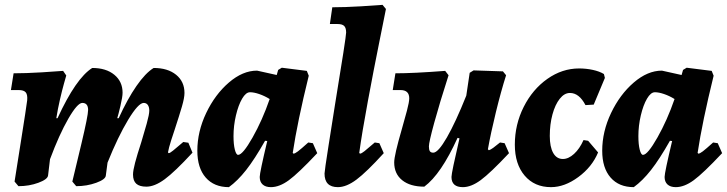

<svg xmlns="http://www.w3.org/2000/svg" viewBox="-20 -759 2995 791"><path d="M735 -174 756 -171 773 -130Q700 -51 658.5 -20.5Q617 10 583 10Q555 10 541.5 -2Q528 -14 528 -40Q528 -56 536.5 -88.5Q545 -121 562 -173Q574 -212 584.5 -250Q595 -288 595 -303Q595 -318 589 -326.5Q583 -335 572 -335Q550 -335 508 -265.5Q466 -196 423 -89L416 -36Q415 -20 376.5 -6Q338 8 294 8L278 -11Q288 -52 315.5 -167.5Q343 -283 343 -306Q343 -335 319 -335Q299 -335 261.5 -270Q224 -205 186 -103L178 -36Q176 -20 138 -6Q100 8 56 8L40 -11Q47 -56 67.5 -185Q88 -314 92 -346Q94 -369 86 -378.5Q78 -388 57 -388H25L36 -457Q86 -457 152.5 -461Q219 -465 240 -467L253 -448Q251 -441 243.5 -414.5Q236 -388 227 -349Q218 -310 212 -272H217Q293 -437 360 -479Q417 -479 451 -451Q485 -423 485 -377Q485 -360 476 -322Q467 -284 463 -272H469Q505 -351 542 -404.5Q579 -458 613 -479Q671 -479 705.5 -451Q740 -423 740 -376Q740 -356 729.5 -320Q719 -284 700 -226Q696 -215 685.5 -182Q675 -149 672 -131L675 -128Q680 -128 693.5 -139Q707 -150 735 -174Z M1250 -172 1269 -169 1287 -128Q1209 -45 1170 -16.5Q1131 12 1096 12Q1074 12 1062 1Q1050 -10 1050 -30Q1050 -48 1081 -178L1072 -179Q1029 -103 994 -58.5Q959 -14 923 12Q862 12 827.5 -27.5Q793 -67 793 -138Q793 -217 829.5 -293.5Q866 -370 923 -419Q980 -468 1039 -468L1120 -450L1126 -471L1141 -480L1244 -467L1252 -447Q1205 -256 1186 -129L1189 -126Q1195 -126 1207.5 -135.5Q1220 -145 1250 -172ZM1091 -351Q1070 -364 1048 -371.5Q1026 -379 1010 -379Q993 -379 977.5 -352.5Q962 -326 952 -283.5Q942 -241 942 -198Q942 -164 947.5 -142.5Q953 -121 961 -121Q980 -121 1020.5 -192.5Q1061 -264 1091 -351Z M1524 -172 1543 -169 1561 -128Q1490 -50 1448.5 -19Q1407 12 1372 12Q1317 12 1317 -44Q1317 -54 1333.5 -159Q1350 -264 1360 -327Q1406 -607 1406 -625Q1406 -644 1398 -652Q1390 -660 1371 -660H1339L1349 -729Q1400 -729 1467.5 -733Q1535 -737 1556 -739L1570 -722Q1564 -691 1542 -582.5Q1520 -474 1495.5 -342Q1471 -210 1460 -129L1463 -126Q1469 -126 1482 -136.5Q1495 -147 1524 -172Z M2077 -128Q2000 -46 1960.5 -17Q1921 12 1887 12Q1840 12 1840 -30Q1840 -47 1873 -189L1865 -191Q1797 -41 1728 10Q1670 10 1637 -16.5Q1604 -43 1604 -90Q1604 -119 1636 -229Q1647 -267 1656.5 -303Q1666 -339 1666 -354Q1666 -388 1630 -388H1598L1609 -457Q1684 -457 1814 -467L1828 -449Q1791 -334 1769 -253.5Q1747 -173 1747 -156Q1747 -142 1751 -136Q1755 -130 1765 -130Q1785 -130 1821 -192.5Q1857 -255 1901 -365L1915 -459L1931 -469L2052 -465L2065 -449Q2044 -383 2023 -297Q2002 -211 1990 -144L1994 -140Q2001 -142 2012 -150Q2023 -158 2040 -172L2059 -169Z M2245 -199Q2245 -154 2259 -129Q2273 -104 2299 -104Q2322 -104 2345 -125Q2368 -146 2384 -182L2403 -179L2444 -131Q2419 -71 2362.5 -29.5Q2306 12 2250 12Q2182 12 2141.5 -35.5Q2101 -83 2101 -163Q2101 -246 2137.5 -318.5Q2174 -391 2235 -434Q2296 -477 2366 -477Q2395 -477 2422.5 -471Q2450 -465 2468 -454L2472 -438L2426 -328L2392 -326Q2366 -376 2328 -376Q2305 -376 2286 -352Q2267 -328 2256 -287.5Q2245 -247 2245 -199Z M2918 -172 2937 -169 2955 -128Q2877 -45 2838 -16.5Q2799 12 2764 12Q2742 12 2730 1Q2718 -10 2718 -30Q2718 -48 2749 -178L2740 -179Q2697 -103 2662 -58.5Q2627 -14 2591 12Q2530 12 2495.5 -27.5Q2461 -67 2461 -138Q2461 -217 2497.5 -293.5Q2534 -370 2591 -419Q2648 -468 2707 -468L2788 -450L2794 -471L2809 -480L2912 -467L2920 -447Q2873 -256 2854 -129L2857 -126Q2863 -126 2875.5 -135.5Q2888 -145 2918 -172ZM2759 -351Q2738 -364 2716 -371.5Q2694 -379 2678 -379Q2661 -379 2645.5 -352.5Q2630 -326 2620 -283.5Q2610 -241 2610 -198Q2610 -164 2615.5 -142.5Q2621 -121 2629 -121Q2648 -121 2688.5 -192.5Q2729 -264 2759 -351Z"/></svg>

Font: Alegreya ExtraBold
Style: Italic
Weight: 800
Italic angle: -7°
Designer: Juan Pablo del Peral
Foundry: Huerta Tipografica
Version: Version 2.007; ttfautohint (v1.6)